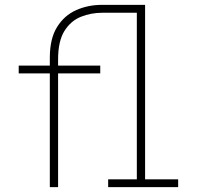

<svg xmlns="http://www.w3.org/2000/svg" viewBox="-20 -770 815 790"><path d="M185 0V-468H57V-500H185V-532.5Q185 -611 214.8 -658.8Q244.5 -706.5 293.2 -728.2Q342 -750 399 -750H577V-32H713V0H425V-32H543V-717.5H400.5Q354.5 -717.5 313 -701Q271.5 -684.5 245.2 -642.8Q219 -601 219 -525V-500H392.5V-468H219V0Z"/></svg>

Font: Trispace SemiCondensed Thin
Style: Regular
Weight: 100
Width: 4
Designer: Tyler Finck
Foundry: Etcetera Type Company
Version: Version 1.210; ttfautohint (v1.8.3)